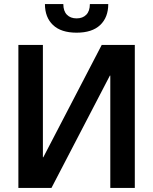

<svg xmlns="http://www.w3.org/2000/svg" viewBox="-20 -920 750 940"><path d="M70 -700H190V-150H192L478 -700H640V0H520V-550H518L232 0H70ZM355 -760Q279 -760 239.5 -797.5Q200 -835 200 -900H290Q290 -866 307.5 -848Q325 -830 355 -830Q385 -830 402.5 -848Q420 -866 420 -900H510Q510 -835 470.5 -797.5Q431 -760 355 -760Z"/></svg>

Font: PT Root UI Bold
Style: Regular
Weight: 700
Designer: Vitaly Kuzmin
Foundry: ParaType Ltd.
Version: Version 2.000G